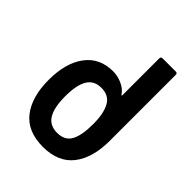

<svg xmlns="http://www.w3.org/2000/svg" viewBox="-203 -807 923 923"><g transform="rotate(45 258.5 -346.0)"><path d="M43 -240Q43 -354 92.5 -421Q142 -488 234 -488Q264 -488 294.5 -474.5Q325 -461 341 -437Q342 -434 344 -434.5Q346 -435 346 -438V-689Q346 -700 357 -700H447Q458 -700 458 -689V-240Q458 -124 406.5 -58Q355 8 251 8Q146 8 94.5 -58Q43 -124 43 -240ZM252 -88Q303 -88 324 -125.5Q345 -163 345 -241Q345 -313 323 -352.5Q301 -392 250 -392Q200 -392 177.5 -354Q155 -316 155 -240Q155 -164 178 -126Q201 -88 252 -88Z"/></g></svg>

Font: Barlow GEO Semi Bold
Style: Regular
Weight: 600
Designer: Jeremy Tribby
Foundry: Tribby Type
Version: Version 1.408